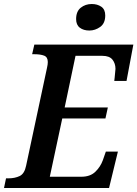

<svg xmlns="http://www.w3.org/2000/svg" viewBox="-41 -936 684 956"><path d="M-21 0 -11 -48H1Q33 -48 57 -59.5Q81 -71 89 -111L193 -598Q197 -615 197 -627Q197 -652 178.5 -659Q160 -666 131 -666H119L130 -714H623L589 -533H528Q529 -537 530 -550.5Q531 -564 532.5 -577Q534 -590 534 -593Q534 -620 519 -639Q504 -658 469 -658H335L281 -401H496L484 -346H269L207 -56H364Q408 -56 433.5 -80.5Q459 -105 471 -138L486 -181H546L502 0ZM404 -784Q375 -784 356.5 -798Q338 -812 338 -841Q338 -879 361 -897.5Q384 -916 416 -916Q444 -916 463.5 -902.5Q483 -889 483 -859Q483 -820 458 -802Q433 -784 404 -784Z"/></svg>

Font: Noto Serif SemiCondensed SemiBold
Style: Italic
Weight: 600
Width: 4
Italic angle: -12°
Designer: Monotype Design Team
Foundry: Monotype Imaging Inc.
Version: Version 2.014; ttfautohint (v1.8.4.7-5d5b)